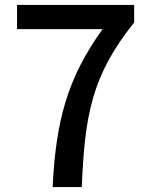

<svg xmlns="http://www.w3.org/2000/svg" viewBox="-20 -757 610 777"><path d="M193 0H311C323 -288 350 -451 523 -666V-737H49V-639H395C253 -441 206 -269 193 0Z"/></svg>

Font: Source Han Sans JP Medium
Style: Regular
Weight: 500
Designer: Ryoko NISHIZUKA 西塚涼子 (kana, bopomofo & ideographs); Paul D. Hunt (Latin, Greek & Cyrillic); Sandoll Communications 산돌커뮤니
Foundry: Adobe
Version: Version 2.002;hotconv 1.0.116;makeotfexe 2.5.65601